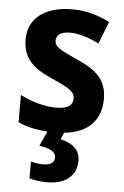

<svg xmlns="http://www.w3.org/2000/svg" viewBox="-56 -597 566 877"><g transform="rotate(5 227.5 -158.5)"><path d="M328 130C328 75 286 49 238 39L251 8C362 -3 419 -65 419 -161C419 -250 370 -291 283 -330C197 -369 176 -380 176 -409C176 -435 199 -450 240 -450C279 -450 328 -434 372 -412L412 -514C356 -542 302 -557 239 -557C118 -557 39 -501 39 -402C39 -316 86 -273 172 -235C260 -197 281 -181 281 -151C281 -120 257 -103 204 -103C155 -103 91 -120 40 -147V-22C81 -3 124 6 175 9L144 77C193 84 220 97 220 125C220 148 202 160 169 160C150 160 130 157 112 152V229C132 235 160 240 194 240C278 240 328 198 328 130Z"/></g></svg>

Font: Noto Sans Myanmar UI SemiCondensed
Style: Bold
Weight: 700
Width: 4
Designer: Monotype Design Team
Foundry: Monotype Imaging Inc.
Version: Version 2.103